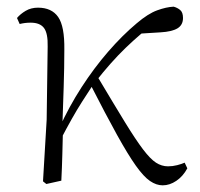

<svg xmlns="http://www.w3.org/2000/svg" viewBox="-20 -542 601 576"><path d="M119 10 109 2 120 -183 123 -402Q124 -442 112 -458Q100 -474 72 -474Q63 -474 55 -473Q47 -472 39 -470L31 -488Q41 -500 57 -509.5Q73 -519 94 -519Q135 -519 154.5 -491Q174 -463 173 -393Q173 -339 171 -279.5Q169 -220 167 -161L169 -158Q168 -118 167 -78.5Q166 -39 164 0ZM158 -116 144 -145H152L158 -158Q187 -222 224.5 -280Q262 -338 304.5 -387Q347 -436 390 -472Q424 -501 451.5 -511Q479 -521 501 -522Q512 -519 520.5 -512Q529 -505 529 -488Q529 -467 512.5 -457Q496 -447 462 -445L381 -440L448 -476Q401 -441 356.5 -398Q312 -355 266 -296L260 -289Q241 -260 226 -236.5Q211 -213 195.5 -185.5Q180 -158 158 -116ZM468 14Q449 14 430 1Q411 -12 387.5 -45Q364 -78 331 -137.5Q298 -197 250 -291L272 -313Q322 -229 354.5 -176Q387 -123 409 -94Q431 -65 448 -54Q465 -43 484 -43Q498 -43 511.5 -46.5Q525 -50 534 -54L542 -37Q529 -13 509 0.5Q489 14 468 14Z"/></svg>

Font: Noto Serif JP
Style: Regular
Weight: 200
Designer: Ryoko NISHIZUKA 西塚涼子 (kana & ideographs); Frank Grießhammer (Latin, Greek & Cyrillic); Wenlong ZHANG 张文龙 (bopomofo); San
Foundry: Adobe
Version: Version 2.001;hotconv 1.1.0;makeotfexe 2.6.0